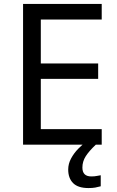

<svg xmlns="http://www.w3.org/2000/svg" viewBox="-20 -734 596 974"><path d="M496 0H97V-714H496V-635H187V-412H478V-334H187V-79H496ZM398 116Q398 161 443 161Q460 161 471.5 158.5Q483 156 491 155V211Q477 215 463 217.5Q449 220 429 220Q376 220 351 195Q326 170 326 126Q326 97 340.5 70Q355 43 376.5 21Q398 -1 418 -15L466 0Q432 32 415 58.5Q398 85 398 116Z"/></svg>

Font: Noto Sans Tifinagh SIL
Style: Regular
Weight: 400
Designer: JamraPatel
Foundry: JamraPatel LLC
Version: Version 2.006; ttfautohint (v1.8.4.7-5d5b)